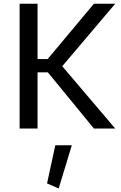

<svg xmlns="http://www.w3.org/2000/svg" viewBox="-20 -707 668 1056"><path d="M238.8 301.8 302.7 329.6 375 91.8H284.2ZM242.2 -382.3H186.5V-686.5H87.9V0H186.5V-309.1H243.2L496.6 0H613.8L322.3 -342.8L613.8 -686.5H496.6Z"/></svg>

Font: Estedad Medium
Style: Regular
Weight: 500
Designer: Amin Abedi
Version: Version 7.3